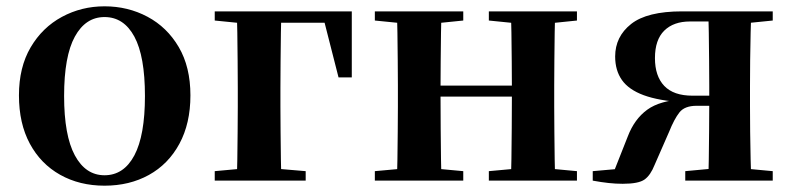

<svg xmlns="http://www.w3.org/2000/svg" viewBox="-20 -572 2505 608"><path d="M311 16Q232 16 170.5 -18.5Q109 -53 74.5 -117Q40 -181 40 -270Q40 -359 77 -422Q114 -485 176 -518.5Q238 -552 311 -552Q385 -552 447 -519Q509 -486 546 -423Q583 -360 583 -270Q583 -181 548 -116.5Q513 -52 451.5 -18Q390 16 311 16ZM311 -17Q372 -17 405.5 -80Q439 -143 439 -268Q439 -394 405.5 -456Q372 -518 311 -518Q251 -518 217 -456Q183 -394 183 -268Q183 -143 217 -80Q251 -17 311 -17Z M729 0Q731 -25 731.5 -67Q732 -109 732.5 -154.5Q733 -200 733 -235V-293Q733 -332 732.5 -378.5Q732 -425 731.5 -468Q731 -511 729 -536H871Q870 -511 869.5 -468Q869 -425 868.5 -378.5Q868 -332 868 -293V-235Q868 -200 868.5 -154.5Q869 -109 869.5 -67Q870 -25 871 0ZM800 -500V-536H1094V-327H1052L1001 -527L1036 -500ZM660 0V-30L769 -40H830L948 -30V0ZM660 -507V-536H800V-496H770Z M1236 0Q1238 -25 1238.5 -67Q1239 -109 1239.5 -154.5Q1240 -200 1240 -235V-301Q1240 -336 1239.5 -381Q1239 -426 1238.5 -468.5Q1238 -511 1236 -536H1378Q1377 -511 1376.5 -468Q1376 -425 1375.5 -378Q1375 -331 1375 -292V-271Q1375 -218 1375.5 -165Q1376 -112 1376.5 -68.5Q1377 -25 1378 0ZM1597 0Q1599 -25 1599.5 -68.5Q1600 -112 1600.5 -165Q1601 -218 1601 -271V-292Q1601 -331 1600.5 -378Q1600 -425 1599.5 -468Q1599 -511 1597 -536H1738Q1737 -511 1736.5 -468.5Q1736 -426 1735.5 -381Q1735 -336 1735 -301V-235Q1735 -200 1735.5 -154.5Q1736 -109 1736.5 -67Q1737 -25 1738 0ZM1167 0V-30L1277 -40H1339L1447 -30V0ZM1167 -507V-536H1447V-507L1339 -496H1277ZM1528 0V-30L1637 -40H1700L1807 -30V0ZM1528 -507V-536H1807V-507L1700 -496H1637ZM1307 -266V-301H1667V-266Z M2140 -536H2427V-507L2318 -496L2288 -504H2165Q2113 -504 2083.5 -475Q2054 -446 2054 -388Q2054 -331 2083.5 -300Q2113 -269 2173 -269H2288V-237H2186Q2148 -237 2131.5 -216Q2115 -195 2099 -155L2053 -50Q2040 -17 2021 -3.5Q2002 10 1952 10Q1930 10 1907 7.5Q1884 5 1857 0V-30L1993 -42L1917 -11L1968 -140Q1989 -195 2029.5 -224.5Q2070 -254 2147 -258L2143 -248Q2066 -253 2018.5 -270.5Q1971 -288 1949.5 -318.5Q1928 -349 1928 -393Q1928 -456 1978.5 -496Q2029 -536 2140 -536ZM2223 0Q2224 -25 2224.5 -67.5Q2225 -110 2225.5 -158.5Q2226 -207 2226 -249V-301Q2226 -336 2225.5 -381Q2225 -426 2224.5 -468.5Q2224 -511 2223 -536H2359Q2358 -511 2357 -468.5Q2356 -426 2355.5 -381Q2355 -336 2355 -301V-235Q2355 -200 2355.5 -154.5Q2356 -109 2357 -67Q2358 -25 2359 0ZM2150 0V-30L2257 -40H2320L2427 -30V0Z"/></svg>

Font: Noto Serif TC
Style: Bold
Weight: 700
Designer: Ryoko NISHIZUKA 西塚涼子 (kana & ideographs); Frank Grießhammer (Latin, Greek & Cyrillic); Wenlong ZHANG 张文龙 (bopomofo); San
Foundry: Adobe
Version: Version 2.002-H1;hotconv 1.1.0;makeotfexe 2.6.0